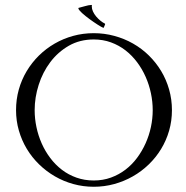

<svg xmlns="http://www.w3.org/2000/svg" viewBox="-20 -729 738 760"><path d="M351.1 -597.7Q393.1 -597.7 432.6 -586.9Q472.2 -576.2 506.6 -556.6Q541 -537.1 569.3 -509.3Q597.7 -481.4 617.9 -447.8Q638.2 -414.1 649.4 -374.8Q660.6 -335.4 660.6 -293Q660.6 -250.5 649.4 -211.7Q638.2 -172.9 617.7 -139.2Q597.2 -105.5 568.6 -77.9Q540 -50.3 505.6 -30.8Q471.2 -11.2 432.1 -0.5Q393.1 10.3 351.1 10.3Q309.1 10.3 270.3 -0.5Q231.4 -11.2 197.3 -31Q163.1 -50.8 134.8 -78.4Q106.4 -106 86.2 -139.6Q65.9 -173.3 54.7 -212.2Q43.5 -251 43.5 -293Q43.5 -335.4 54.4 -374.5Q65.4 -413.6 85.7 -447.5Q106 -481.4 134 -509Q162.1 -536.6 196.3 -556.4Q230.5 -576.2 269.5 -586.9Q308.6 -597.7 351.1 -597.7ZM351.1 -572.8Q295.9 -572.8 252.4 -547.9Q209 -522.9 179 -482.9Q148.9 -442.9 133.1 -393.1Q117.2 -343.3 117.2 -293Q117.2 -259.3 124.3 -225.8Q131.3 -192.4 145 -161.4Q158.7 -130.4 179 -103.5Q199.2 -76.7 225.1 -56.9Q251 -37.1 282.7 -25.9Q314.5 -14.6 351.1 -14.6Q387.7 -14.6 419.2 -26.1Q450.7 -37.6 476.6 -57.4Q502.4 -77.1 522.5 -104Q542.5 -130.9 556.4 -161.9Q570.3 -192.9 577.4 -226.3Q584.5 -259.8 584.5 -293Q584.5 -326.2 577.4 -359.9Q570.3 -393.6 556.6 -424.6Q543 -455.6 522.7 -482.7Q502.4 -509.8 476.6 -529.8Q450.7 -549.8 419.2 -561.3Q387.7 -572.8 351.1 -572.8ZM343.8 -708.5Q343.8 -707.5 343.5 -706.1Q343.3 -704.6 343.3 -703.6Q343.3 -693.8 348.1 -683.3Q353 -672.9 360.6 -663.8Q368.2 -654.8 377.4 -647.2Q386.7 -639.6 395 -635.7L396 -634.3V-632.3L390.6 -619.6L389.2 -618.7Q381.8 -621.6 366.2 -631.6Q350.6 -641.6 334.2 -653.6Q317.9 -665.5 304.9 -677.2Q292 -689 290 -695.8L291 -697.8Q303.2 -700.7 316.9 -704.8Q330.6 -709 342.8 -709.5Z"/></svg>

Font: CAT Linz
Style: Regular
Weight: 400
Designer: Peter Wiegel
Foundry: Peter Wiegel
Version: Version 1.08